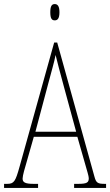

<svg xmlns="http://www.w3.org/2000/svg" viewBox="-22 -923 541 943"><path d="M247 -823C260 -823 270 -831 270 -863C270 -894 260 -903 247 -903C233 -903 225 -894 225 -863C225 -831 233 -823 247 -823ZM-2 0H165V-20H143C100 -20 89 -28 89 -46C89 -61 101 -101 109 -128L144 -251H358L398 -111C405 -86 414 -58 414 -48C414 -27 406 -20 362 -20H342V0H499V-20H492C458 -20 450 -25 442 -55L259 -714H244L74 -104C54 -32 47 -20 13 -20H-2ZM152 -276 214 -509C229 -567 245 -619 251 -653C259 -620 272 -570 293 -493L352 -276Z"/></svg>

Font: Noto Serif ExtraCondensed Thin
Style: Regular
Weight: 100
Width: 2
Designer: Monotype Design Team
Foundry: Monotype Imaging Inc.
Version: Version 2.013